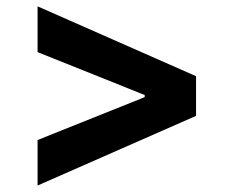

<svg xmlns="http://www.w3.org/2000/svg" viewBox="-20 -594 720 606"><path d="M598.8 -228.3 98.6 -8.4V-152L441.4 -289.3L436.7 -282V-299.8L441.4 -292.2L98.6 -429.5V-574L598.8 -353.5Z"/></svg>

Font: Inter V
Style: 
Weight: 400
Designer: Rasmus Andersson
Foundry: rsms
Version: Version 4.000;git-a3f224843